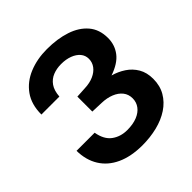

<svg xmlns="http://www.w3.org/2000/svg" viewBox="-194 -887 1053 1053"><g transform="rotate(-45 332.5 -361.0)"><path d="M320 11Q233 10.5 171.8 -17.8Q110.5 -46 77.8 -98.5Q45 -151 44 -223.5H184.5Q195 -162 232.5 -134.5Q270 -107 321.5 -107Q366.5 -107 398.8 -120Q431 -133 448.2 -156.2Q465.5 -179.5 465.5 -209.5Q465.5 -240.5 447.8 -263Q430 -285.5 398.5 -298.2Q367 -311 326.5 -312L257.5 -314.5V-430.5L319.5 -434Q358.5 -435.5 387.5 -448.5Q416.5 -461.5 432.8 -483.2Q449 -505 449 -532.5Q449 -559 432.5 -578.5Q416 -598 387 -609Q358 -620 320.5 -620Q286 -620 257 -608.5Q228 -597 209.5 -570.8Q191 -544.5 188 -500.5H48.5Q48.5 -578.5 85.2 -630Q122 -681.5 184.5 -707.2Q247 -733 323.5 -733Q404.5 -733 467.8 -712Q531 -691 567.5 -648Q604 -605 604 -539Q604 -485.5 573 -444.8Q542 -404 472 -380Q512 -369 546 -346.5Q580 -324 600.5 -289Q621 -254 621 -205Q621 -152 597.5 -111.5Q574 -71 532.5 -43.5Q491 -16 436.5 -2.5Q382 11 320 11Z"/></g></svg>

Font: Public Sans Thin
Style: Bold
Weight: 700
Version: Version 2.001